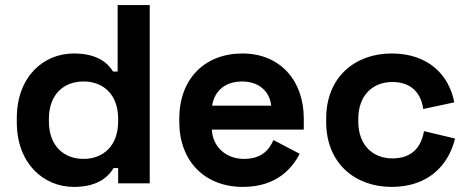

<svg xmlns="http://www.w3.org/2000/svg" viewBox="-20 -720 1841 754"><path d="M270 14C360 14 403 -22 426 -60H444V0H568V-700H442V-439H424C403 -474 360 -510 270 -510C150 -510 46 -418 46 -256V-240C46 -78 151 14 270 14ZM172 -243V-253C172 -349 230 -400 308 -400C386 -400 444 -349 444 -253V-243C444 -147 385 -96 308 -96C231 -96 172 -147 172 -243Z M934 14C1070 14 1129 -63 1157 -116L1054 -170C1037 -132 1008 -96 938 -96C868 -96 815 -143 812 -211H1173V-254C1173 -406 1078 -510 932 -510C784 -510 684 -410 684 -254V-242C684 -86 785 14 934 14ZM813 -305C822 -362 863 -400 931 -400C996 -400 1039 -362 1045 -305Z M1518 14C1660 14 1741 -69 1767 -176L1645 -205C1634 -141 1597 -98 1521 -98C1445 -98 1387 -149 1387 -243V-253C1387 -347 1445 -398 1521 -398C1597 -398 1634 -352 1642 -292L1764 -318C1743 -428 1660 -510 1518 -510C1374 -510 1261 -417 1261 -255V-241C1261 -79 1374 14 1518 14Z"/></svg>

Font: Meta Space
Style: Bold
Weight: 700
Designer: Meta Pool / Florian Karsten
Foundry: Meta Pool / Florian Karsten
Version: Version 2.000;Glyphs 3.1.1 (3137)